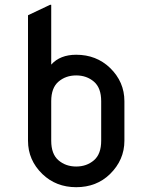

<svg xmlns="http://www.w3.org/2000/svg" viewBox="-20 -777 616 807"><path d="M97.7 -185.5V-712.9L190.4 -756.8H195.3V-505.4Q232.4 -546.9 300.3 -546.9Q384.8 -546.9 442.4 -491.7Q502.9 -433.1 502.9 -351.6V-185.5Q502.9 -105 442.4 -45.4Q385.7 9.8 300.3 9.8Q215.8 9.8 158.2 -45.4Q97.7 -104 97.7 -185.5ZM195.3 -185.5Q195.3 -129.4 225.8 -103.3Q256.3 -77.1 300.3 -77.1Q344.2 -77.1 374.8 -103.3Q405.3 -129.4 405.3 -185.5V-351.6Q405.3 -407.7 374.8 -433.8Q344.2 -460 300.3 -460Q256.3 -460 225.8 -433.8Q195.3 -407.7 195.3 -351.6Z"/></svg>

Font: Nova Round
Style: Book
Weight: 400
Version: Version 2.000